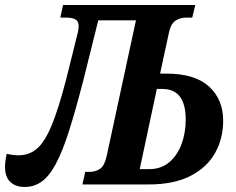

<svg xmlns="http://www.w3.org/2000/svg" viewBox="-57 -734 938 764"><path d="M41 10Q5 10 -16 -10Q-37 -30 -37 -70Q-37 -93 -30 -122Q-5 -116 17 -116Q59 -116 90 -142.5Q121 -169 148.5 -235Q176 -301 207 -421L253 -606Q256 -620 256 -631Q256 -650 242.5 -657Q229 -664 206 -664H183L194 -714H720L708 -664H684Q659 -664 640.5 -651Q622 -638 615 -603L580 -441H606Q719 -441 775 -389.5Q831 -338 831 -254Q831 -183 799 -125.5Q767 -68 701 -34Q635 0 534 0H271L282 -50H298Q324 -50 341.5 -62.5Q359 -75 367 -111L484 -653H334L275 -416Q244 -296 218 -214Q192 -132 165.5 -82.5Q139 -33 109 -11.5Q79 10 41 10ZM589 -380H567L499 -61H537Q584 -61 616.5 -88.5Q649 -116 665.5 -161Q682 -206 682 -258Q682 -380 589 -380Z"/></svg>

Font: Noto Serif Condensed
Style: Bold Italic
Weight: 700
Width: 3
Italic angle: -12°
Designer: Monotype Design Team
Foundry: Monotype Imaging Inc.
Version: Version 2.014